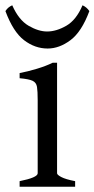

<svg xmlns="http://www.w3.org/2000/svg" viewBox="-40 -706 357 726"><path d="M34.2 0V-21Q102.5 -34.7 102.5 -50.8V-327.1Q102.5 -360.8 99.9 -377.4Q97.2 -394 83 -400.6Q68.8 -407.2 34.2 -410.2V-429.7Q64.9 -435.5 99.6 -446Q134.3 -456.5 159.2 -468.8H175.8V-50.8Q175.8 -44.9 192.1 -36.4Q208.5 -27.8 244.1 -21V0ZM140.1 -522.5Q92.3 -522.5 51 -554Q9.8 -585.4 -19.5 -664.1Q-13.7 -672.9 -7.6 -677.7Q-1.5 -682.6 6.3 -686Q30.8 -630.4 68.1 -608.6Q105.5 -586.9 138.2 -586.9Q172.9 -586.9 210.7 -608.6Q248.5 -630.4 272 -686Q287.6 -679.2 297.9 -664.1Q268.6 -585.4 226.3 -554Q184.1 -522.5 140.1 -522.5Z"/></svg>

Font: David Libre
Style: Regular
Weight: 400
Designer: Ismar David, J. Victor Gaultney, Annie Olsen and Meir Sadan
Foundry: Monotype Imaging Inc. & SIL International
Version: Version 1.100; ttfautohint (v1.8.4.7-5d5b)